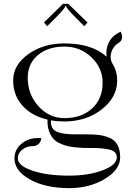

<svg xmlns="http://www.w3.org/2000/svg" viewBox="-20 -810 697 1004"><path d="M336.9 -790 437.5 -692.4 420.9 -672.9 373 -720.7Q325.2 -768.6 325.2 -779.3H321.3Q321.3 -767.6 274.4 -720.7L226.6 -672.9L210 -692.4L309.6 -790ZM317.4 -566.4Q230.5 -566.4 177.7 -521.5Q125 -476.6 125 -403.3Q125 -316.4 181.2 -254.4Q237.3 -192.4 317.4 -192.4Q407.2 -192.4 461.9 -243.2Q516.6 -293.9 516.6 -377Q516.6 -455.1 458 -510.7Q399.4 -566.4 317.4 -566.4ZM73.2 17.6Q73.2 56.6 149.4 82.5Q225.6 108.4 341.8 108.4Q442.4 108.4 516.6 80.6Q590.8 52.7 590.8 12.7Q590.8 -2.9 581.1 -13.2Q571.3 -23.4 551.8 -27.8Q532.2 -32.2 511.7 -34.2Q490.2 -36.1 460.9 -36.1Q432.6 -36.1 415 -36.6Q397.5 -37.1 370.1 -40Q342.8 -43 325.7 -47.9Q308.6 -52.7 288.1 -63Q267.6 -73.2 255.9 -87.9Q244.1 -102.5 236.3 -124.5Q228.5 -146.5 228.5 -174.8V-184.6Q144.5 -204.1 96.7 -258.3Q48.8 -312.5 48.8 -389.6Q48.8 -469.7 127.4 -526.4Q206.1 -583 316.4 -583Q460.9 -583 537.1 -513.7Q536.1 -523.4 536.1 -532.2Q536.1 -563.5 550.8 -591.3Q565.4 -619.1 593.8 -634.8L610.4 -644.5Q618.2 -630.9 618.2 -616.2Q618.2 -596.7 601.6 -586.9Q582 -575.2 570.3 -555.2Q558.6 -535.2 558.6 -512.7Q558.6 -493.2 568.4 -476.6Q592.8 -437.5 592.8 -389.6Q592.8 -300.8 511.7 -237.8Q430.7 -174.8 316.4 -174.8Q279.3 -174.8 246.1 -180.7V-174.8Q246.1 -133.8 278.3 -120.6Q310.5 -107.4 372.1 -107.4H432.6Q471.7 -107.4 498.5 -104Q525.4 -100.6 552.7 -89.4Q580.1 -78.1 594.2 -52.2Q608.4 -26.4 608.4 12.7Q608.4 77.1 528.3 125.5Q448.2 173.8 341.8 173.8Q218.8 173.8 137.2 128.9Q55.7 84 55.7 17.6Q55.7 -26.4 90.8 -57.1Q126 -87.9 175.8 -87.9H195.3Q195.3 -70.3 182.6 -58.1Q169.9 -45.9 151.4 -45.9Q119.1 -45.9 96.2 -27.3Q73.2 -8.8 73.2 17.6Z"/></svg>

Font: FoglihtenNo07
Style: Regular
Weight: 500
Designer: gluk (gluksza@wp.pl)
Foundry: gluk (gluksza@wp.pl)
Version: Version 0.871